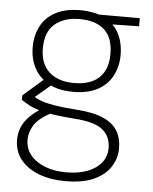

<svg xmlns="http://www.w3.org/2000/svg" viewBox="-54 -569 673 846"><g transform="rotate(5 283.0 -146.0)"><path d="M266 232Q200 232 149 212.5Q98 193 68.5 156.5Q39 120 39 68Q39 41 48.5 16Q58 -9 80.5 -33Q103 -57 144 -82L183 -63Q125 -33 105 -1Q85 31 85 64Q85 104 108.5 132.5Q132 161 173 177Q214 193 266 193Q322 193 361.5 177.5Q401 162 422.5 134.5Q444 107 444 71Q444 19 408 -10.5Q372 -40 279 -46Q224 -50 186 -56Q148 -62 122 -70Q96 -78 78 -88Q60 -98 45 -108V-128L138 -209L181 -194L84 -112L85 -134Q98 -127 110.5 -120Q123 -113 143 -107Q163 -101 197 -95.5Q231 -90 288 -86Q363 -81 407 -61.5Q451 -42 470.5 -9.5Q490 23 490 68Q490 110 467 147.5Q444 185 395 208.5Q346 232 266 232ZM266 -163Q201 -163 158 -187Q115 -211 93.5 -252Q72 -293 72 -343Q72 -396 93.5 -437Q115 -478 158.5 -501Q202 -524 266 -524Q333 -524 376 -501Q419 -478 440 -437Q461 -396 461 -343Q461 -293 440 -252Q419 -211 376 -187Q333 -163 266 -163ZM267 -202Q340 -202 378 -238.5Q416 -275 416 -343Q416 -415 377.5 -450Q339 -485 267 -485Q199 -485 158 -450Q117 -415 117 -343Q117 -273 157.5 -237.5Q198 -202 267 -202ZM356 -473 339 -512H531V-476Z"/></g></svg>

Font: DM Sans 12pt ExtraLight
Style: Regular
Weight: 250
Version: Version 4.004;gftools[0.9.30]